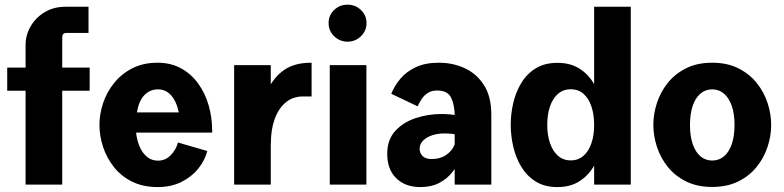

<svg xmlns="http://www.w3.org/2000/svg" viewBox="-20 -775 3290 806"><path d="M351.6 -746.6H254.4Q205.6 -746.6 168 -724.1Q130.4 -701.7 108.9 -665Q87.4 -628.4 87.4 -586.4V0H241.2V-617.7Q241.2 -627.4 245.6 -632.1Q250 -636.7 259.3 -636.7H351.6ZM10.3 -394H356.4V-491.2H10.3Z M551.3 -218.3H870.6V-227.1Q870.6 -281.7 856 -332.5Q841.3 -383.3 812.3 -423.8Q783.2 -464.4 740.2 -488Q697.3 -511.7 641.1 -511.7Q581.5 -511.7 535.9 -488.5Q490.2 -465.3 459.5 -427.2Q428.7 -389.2 413.1 -343Q397.5 -296.9 397.5 -250.5Q397.5 -204.6 412.6 -158.4Q427.7 -112.3 458 -74Q488.3 -35.6 534.2 -12.7Q580.1 10.3 642.1 10.3Q698.2 10.3 741.5 -11.2Q784.7 -32.7 812.5 -67.4Q840.3 -102.1 850.1 -141.1L727.1 -176.8Q719.2 -147 697 -123.8Q674.8 -100.6 643.1 -100.6Q616.2 -100.6 596.7 -116.9Q577.1 -133.3 565.9 -160.2Q554.7 -187 551.3 -218.3ZM554.7 -303.2Q563 -352.1 586.4 -376Q609.9 -399.9 643.1 -399.9Q667 -399.9 684.6 -387.2Q702.1 -374.5 713.6 -352.5Q725.1 -330.6 730.5 -303.2Z M962.9 -501.5V0H1116.7V-501.5ZM1117.2 -175.8Q1117.2 -231.9 1133.3 -275.9Q1149.4 -319.8 1179.4 -345Q1209.5 -370.1 1251 -370.1H1288.1V-511.7H1286.6Q1215.3 -511.7 1171.6 -480.5Q1127.9 -449.2 1105 -398.7Q1082 -348.1 1074 -289.3Q1065.9 -230.5 1065.9 -175.8Z M1359.4 -678.2Q1359.4 -645.5 1382.8 -622.8Q1406.2 -600.1 1439 -600.1Q1471.7 -600.1 1495.1 -622.8Q1518.6 -645.5 1518.6 -678.2Q1518.6 -710.9 1495.1 -733.2Q1471.7 -755.4 1439 -755.4Q1406.2 -755.4 1382.8 -733.2Q1359.4 -710.9 1359.4 -678.2ZM1364.3 -501.5V0H1518.1V-501.5Z M2042.5 -293.5Q2042.5 -369.1 2012 -417.2Q1981.4 -465.3 1931.4 -488.5Q1881.3 -511.7 1822.3 -511.7Q1765.1 -511.7 1725.3 -492.9Q1685.5 -474.1 1660.6 -444.3Q1635.7 -414.6 1622.6 -381.3L1733.4 -328.6Q1738.8 -341.3 1748.3 -356.7Q1757.8 -372.1 1773.9 -383.5Q1790 -395 1814.9 -395Q1859.9 -395 1874.3 -363.8Q1888.7 -332.5 1888.7 -289.1V0H2042.5ZM1934.6 -167.5H1888.2Q1877.9 -141.6 1853 -124.5Q1828.1 -107.4 1792.5 -107.4Q1767.1 -107.4 1754.4 -119.6Q1741.7 -131.8 1741.7 -149.9Q1741.7 -170.9 1756.6 -185.3Q1771.5 -199.7 1794.9 -207.3Q1818.4 -214.8 1843.8 -214.8Q1859.9 -214.8 1875.2 -213.4Q1890.6 -211.9 1903.8 -209.5L1960 -274.9Q1930.2 -283.7 1900.4 -290Q1870.6 -296.4 1833 -296.4Q1776.9 -296.4 1724.6 -279.1Q1672.4 -261.7 1638.9 -224.9Q1605.5 -188 1605.5 -128.9Q1605.5 -64 1643.3 -26.9Q1681.2 10.3 1744.6 10.3Q1790.5 10.3 1823 -6.6Q1855.5 -23.4 1877.2 -50.3Q1898.9 -77.1 1912.6 -108.2Q1926.3 -139.2 1934.6 -167.5Z M2627.9 0V-746.6H2474.1V0ZM2376 -101.6Q2345.2 -101.6 2323.2 -120.4Q2301.3 -139.2 2289.3 -172.9Q2277.3 -206.5 2277.3 -251Q2277.3 -295.4 2289.1 -329.1Q2300.8 -362.8 2323 -381.6Q2345.2 -400.4 2376 -400.4Q2407.2 -400.4 2429 -381.6Q2450.7 -362.8 2462.4 -329.1Q2474.1 -295.4 2474.1 -251Q2474.1 -206.5 2462.4 -172.9Q2450.7 -139.2 2428.7 -120.4Q2406.7 -101.6 2376 -101.6ZM2319.8 10.3Q2373 10.3 2410.4 -12.9Q2447.8 -36.1 2470.9 -74.2Q2494.1 -112.3 2504.9 -158.7Q2515.6 -205.1 2515.6 -251Q2515.6 -297.4 2504.9 -343.3Q2494.1 -389.2 2470.9 -427.2Q2447.8 -465.3 2410.4 -488.3Q2373 -511.2 2319.8 -511.2Q2266.6 -511.2 2229.2 -488.3Q2191.9 -465.3 2168.7 -427.2Q2145.5 -389.2 2134.8 -343.3Q2124 -297.4 2124 -251Q2124 -205.1 2134.8 -158.7Q2145.5 -112.3 2168.7 -74.2Q2191.9 -36.1 2229.2 -12.9Q2266.6 10.3 2319.8 10.3Z M2969.7 -399.9Q2998 -399.9 3019 -382.1Q3040 -364.3 3051.8 -330.8Q3063.5 -297.4 3063.5 -250.5Q3063.5 -203.6 3052 -170.2Q3040.5 -136.7 3019.5 -118.9Q2998.5 -101.1 2969.7 -101.1Q2941.4 -101.1 2920.4 -118.9Q2899.4 -136.7 2887.9 -170.2Q2876.5 -203.6 2876.5 -250.5Q2876.5 -297.4 2887.9 -330.8Q2899.4 -364.3 2920.4 -382.1Q2941.4 -399.9 2969.7 -399.9ZM2969.7 -511.7Q2906.7 -511.7 2860.4 -488.5Q2814 -465.3 2783.4 -427.2Q2752.9 -389.2 2737.8 -343Q2722.7 -296.9 2722.7 -250.5Q2722.7 -204.6 2737.8 -158.4Q2752.9 -112.3 2783.4 -74.2Q2814 -36.1 2860.6 -13.2Q2907.2 9.8 2969.7 9.8Q3032.2 9.8 3078.9 -13.2Q3125.5 -36.1 3156.2 -74.2Q3187 -112.3 3202.1 -158.4Q3217.3 -204.6 3217.3 -250.5Q3217.3 -296.9 3202.1 -343Q3187 -389.2 3156.2 -427.2Q3125.5 -465.3 3079.1 -488.5Q3032.7 -511.7 2969.7 -511.7Z"/></svg>

Font: Estedad-VF-FD Black
Style: Regular
Weight: 900
Designer: Amin Abedi
Version: Version 4.000